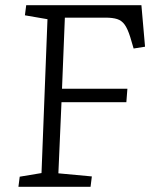

<svg xmlns="http://www.w3.org/2000/svg" viewBox="-20 -720 590 740"><path d="M56 -39 140 -53 163 -646 76 -661 81 -700H525L539 -540L495 -533L482 -577Q472 -609 460.5 -625Q449 -641 431.5 -646.5Q414 -652 387 -652H230L219 -378H471L467 -326H217L205 -52L334 -40L329 0H51Z"/></svg>

Font: Literata 12pt Light
Style: Italic
Weight: 300
Italic angle: -2°
Designer: Latin by Veronika Burian and Jose Scaglione. Greek by Irene Vlachou. Cyrillic by Vera Evstafieva
Foundry: TypeTogether
Version: Version 3.002